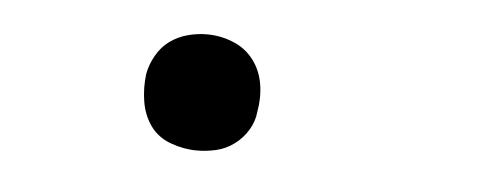

<svg xmlns="http://www.w3.org/2000/svg" viewBox="-27 -168 553 219"><g transform="rotate(5 250.0 -58.5)"><path d="M203 8Q188 8 173 2.5Q158 -3 149.5 -15Q141 -27 138.5 -42.5Q136 -58 138 -74Q140 -85 146 -95.5Q152 -106 161 -112.5Q170 -119 181 -122Q192 -125 203 -125Q219 -125 233.5 -119Q248 -113 257 -101Q266 -89 268.5 -73.5Q271 -58 268 -42Q267 -31 261 -21Q255 -11 245.5 -4Q236 3 225 5.5Q214 8 203 8Z"/></g></svg>

Font: Iosevka Slab Light Oblique
Style: Regular
Weight: 300
Italic angle: -9°
Monospace: yes
Designer: Belleve Invis
Foundry: Belleve Invis
Version: Version 11.1.1; ttfautohint (v1.8.3)